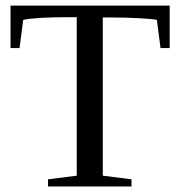

<svg xmlns="http://www.w3.org/2000/svg" viewBox="-20 -675 651 695"><path d="M153.8 0V-25.9L257.8 -39.1V-612.8H232.9Q109.4 -612.8 64 -603L50.8 -501H18.1V-654.8H594.2V-501H561L547.9 -603Q533.2 -606.4 483.9 -609.1Q434.6 -611.8 376 -611.8H352.1V-39.1L456.1 -25.9V0Z"/></svg>

Font: Tinos
Style: Regular
Weight: 400
Designer: Steve Matteson
Foundry: Monotype Imaging Inc.
Version: Version 1.23